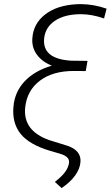

<svg xmlns="http://www.w3.org/2000/svg" viewBox="-20 -742 546 948"><path d="M493.7 -650.9Q433.6 -671.9 379.4 -671.9Q300.8 -671.9 252.7 -640.4Q204.6 -608.9 198.2 -554.2Q186.5 -451.2 331.1 -442.4L412.1 -441.4L403.3 -391.1L344.2 -391.6Q240.7 -391.6 177.2 -343.8Q113.8 -295.9 104.5 -212.9Q91.8 -96.7 222.7 -50.3L314 -22Q381.3 1.5 377.4 57.1Q375 91.3 350.8 124.8Q326.7 158.2 284.2 186.5L251 156.2L273.4 137.2Q315.9 100.1 320.8 62Q324.2 34.2 286.6 20.5L261.7 12.7L228 2.9Q124.5 -27.8 81.8 -81.1Q39.1 -134.3 46.4 -214.8Q52.2 -287.1 100.8 -339.6Q149.4 -392.1 235.8 -418Q189.5 -436 163.1 -470.9Q136.7 -505.9 139.6 -551.3Q144 -625 202.9 -670.7Q261.7 -716.3 359.4 -721.2L380.9 -721.7Q444.8 -720.7 506.3 -699.2Z"/></svg>

Font: RobotoInd Light
Style: Italic
Weight: 300
Italic angle: -12°
Designer: Google
Version: Version 2.001151; 2014